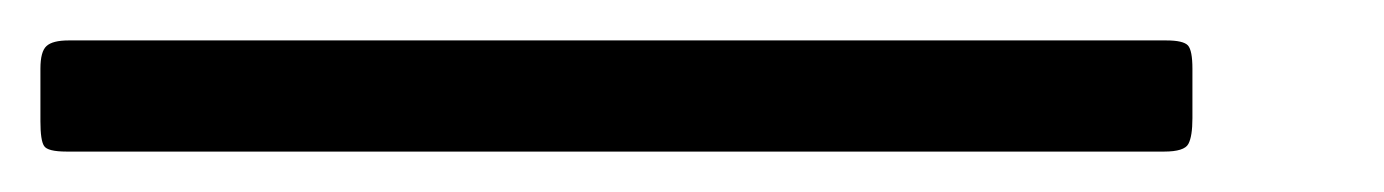

<svg xmlns="http://www.w3.org/2000/svg" viewBox="-105 -10 685 95"><path d="M159 10H472Q480.5 10 482.8 12.5Q485 15 485 24V48.5Q485 57.5 483 61.2Q481 65 471 65H158Q148.5 65 146.8 62.2Q145 59.5 145 50V24Q145 15.5 148 12.8Q151 10 159 10ZM-71 10H242Q250.5 10 252.8 12.5Q255 15 255 24V48.5Q255 57.5 253 61.2Q251 65 241 65H-72Q-81.5 65 -83.2 62.2Q-85 59.5 -85 50V24Q-85 15.5 -82 12.8Q-79 10 -71 10Z"/></svg>

Font: Besley*
Style: Italic
Weight: 400
Italic angle: -13°
Designer: Owen Earl
Foundry: indestructible type*
Version: Version 2.000; ttfautohint (v1.8.3)